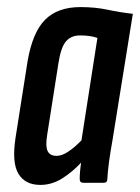

<svg xmlns="http://www.w3.org/2000/svg" viewBox="-20 -516 395 542"><path d="M94 6Q51 6 32 -25.5Q13 -57 24 -128L58 -344Q72 -425 107.5 -460.5Q143 -496 207 -496Q249 -496 284 -488.5Q319 -481 355 -477L298 -123Q291 -84 287.5 -57Q284 -30 283 -11Q283 0 273 0H215Q205 0 205 -11Q205 -20 206 -32Q207 -44 209 -57Q184 -30 155 -12Q126 6 94 6ZM140 -76Q155 -76 173.5 -88.5Q192 -101 210 -120L255 -409Q243 -413 231 -414.5Q219 -416 206 -416Q181 -416 166.5 -399.5Q152 -383 145 -338L113 -134Q108 -103 114.5 -89.5Q121 -76 140 -76Z"/></svg>

Font: Sofia Sans Extra Condensed SemiBold
Style: Italic
Weight: 600
Italic angle: -9°
Designer: Botio Nikoltchev, Ani Petrova
Foundry: lettersoup
Version: Version 4.101